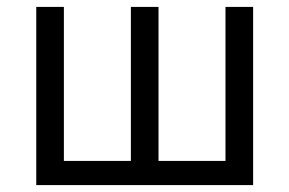

<svg xmlns="http://www.w3.org/2000/svg" viewBox="-20 -536 838 556"><path d="M85 0H713V-516H633V-70H439V-516H359V-70H165V-516H85Z"/></svg>

Font: LVC Sans
Style: Regular
Weight: 400
Designer: Mike Abbink, Paul van der Laan, Pieter van Rosmalen
Foundry: Bold Monday
Version: Version 3.0